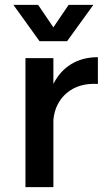

<svg xmlns="http://www.w3.org/2000/svg" viewBox="-20 -772 434 792"><path d="M35.2 -752H137.2L200.2 -659.2L263.2 -752H365.2L256.8 -602.1H143.1ZM85 0V-532.2H200.2V-425.8Q227.5 -479.5 274.2 -507.8Q320.8 -536.1 383.8 -536.1V-425.8Q305.2 -430.2 256.1 -388.9Q207 -347.7 200.2 -277.8V0Z"/></svg>

Font: Trueno
Style: Rg
Weight: 400
Designer: Julieta Ulanovsky
Foundry: Julieta Ulanovsky
Version: Version 3.001b